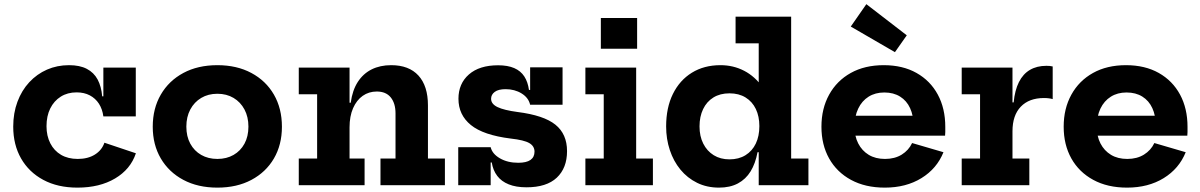

<svg xmlns="http://www.w3.org/2000/svg" viewBox="-20 -868 5625 900"><path d="M343 11.5Q250.5 11.5 183 -24.8Q115.5 -61 78.8 -125.2Q42 -189.5 42 -274.5Q42 -338 61.8 -391Q81.5 -444 117.2 -482.5Q153 -521 200.5 -541.8Q248 -562.5 303.5 -562.5Q354 -562.5 387 -545.2Q420 -528 437.5 -495.5Q455 -463 459 -416.5H491.5L464.5 -322.5Q460 -356.5 443.8 -381.8Q427.5 -407 401 -421Q374.5 -435 339 -435Q296.5 -435 264.8 -415Q233 -395 215.5 -359.5Q198 -324 198 -276.5Q198 -231 215.8 -196.2Q233.5 -161.5 266.2 -142.2Q299 -123 344.5 -123Q392 -123 424.8 -143.5Q457.5 -164 469.5 -199L617 -149.5Q592 -74.5 519.5 -31.5Q447 11.5 343 11.5ZM464.5 -322.5V-551H616.5V-322.5Z M999 11.5Q907.5 11.5 839.5 -24.8Q771.5 -61 733.8 -125.2Q696 -189.5 696 -274Q696 -359.5 733.8 -424.5Q771.5 -489.5 839.5 -526Q907.5 -562.5 999 -562.5Q1090 -562.5 1158.2 -526Q1226.5 -489.5 1264 -424.5Q1301.5 -359.5 1301.5 -274Q1301.5 -189.5 1264 -125.2Q1226.5 -61 1158.5 -24.8Q1090.5 11.5 999 11.5ZM999 -123Q1042 -123 1074.8 -141.8Q1107.5 -160.5 1126 -194.5Q1144.5 -228.5 1144.5 -274.5Q1144.5 -320 1126 -354.8Q1107.5 -389.5 1074.8 -409Q1042 -428.5 999 -428.5Q956 -428.5 923.2 -409Q890.5 -389.5 872 -354.8Q853.5 -320 853.5 -274.5Q853.5 -228.5 872 -194.5Q890.5 -160.5 923.2 -141.8Q956 -123 999 -123Z M1618.5 -125H1689V0H1380.5V-125H1466.5V-426H1380.5V-551H1618.5ZM1834 -125V-336.5Q1834 -383.5 1811.8 -411.2Q1789.5 -439 1746 -439Q1709 -439 1680.2 -418.8Q1651.5 -398.5 1635 -360.8Q1618.5 -323 1618.5 -271L1592 -386.5H1624Q1632 -445 1657.2 -484Q1682.5 -523 1722.2 -542.8Q1762 -562.5 1813.5 -562.5Q1897 -562.5 1941.5 -513.8Q1986 -465 1986 -374V-125H2065.5V0H1763.5V-125Z M2448 10Q2399 10 2364.8 -3.8Q2330.5 -17.5 2310.8 -43.5Q2291 -69.5 2285 -106.5H2262L2280 -178Q2287.5 -146.5 2323.5 -125.8Q2359.5 -105 2409 -105Q2447.5 -105 2466.5 -118.2Q2485.5 -131.5 2485.5 -157Q2485.5 -183 2461.2 -197.2Q2437 -211.5 2374 -218.5Q2245.5 -234.5 2187.2 -282Q2129 -329.5 2129 -405Q2129 -476 2178 -519Q2227 -562 2315 -562Q2360 -562 2390.5 -548.8Q2421 -535.5 2437.8 -509.5Q2454.5 -483.5 2459.5 -446.5H2482.5L2465 -377Q2457.5 -410 2425 -430Q2392.5 -450 2350 -450Q2316 -450 2299 -437.2Q2282 -424.5 2282 -405Q2282 -380.5 2312.2 -366Q2342.5 -351.5 2406 -343Q2529 -327.5 2583.5 -283.5Q2638 -239.5 2638 -159.5Q2638 -80.5 2590 -35.2Q2542 10 2448 10ZM2128 0V-178H2280V0ZM2465 -377V-552.5H2617V-377Z M2962 -125H3040.5V0H2724V-125H2810V-426H2724V-551H2962ZM2796.5 -783.5H2966.5V-639.5H2796.5Z M3536.5 0V-205.5L3539.5 -244.5V-317.5L3536.5 -406.5V-665H3428V-790H3688.5V-125H3769.5V0ZM3357 -562.5Q3417.5 -562.5 3468.2 -536.2Q3519 -510 3556.2 -457.2Q3593.5 -404.5 3614 -325L3539.5 -277Q3539.5 -322.5 3523 -357Q3506.5 -391.5 3475 -411Q3443.5 -430.5 3399.5 -430.5Q3355.5 -430.5 3324 -411Q3292.5 -391.5 3275.8 -356.5Q3259 -321.5 3259 -275.5Q3259 -229.5 3276.5 -194.8Q3294 -160 3325.5 -140.5Q3357 -121 3399.5 -121Q3443 -121 3474.5 -140.5Q3506 -160 3522.8 -195Q3539.5 -230 3539.5 -277L3554.5 -154.5H3531Q3521 -101.5 3498.5 -64.8Q3476 -28 3439 -8.2Q3402 11.5 3350.5 11.5Q3293.5 11.5 3247.8 -11Q3202 -33.5 3169.5 -73Q3137 -112.5 3119.8 -164.5Q3102.5 -216.5 3102.5 -275.5Q3102.5 -363 3134.2 -427.5Q3166 -492 3223.2 -527.2Q3280.5 -562.5 3357 -562.5Z M4127.5 11.5Q4036 11.5 3969.2 -24.8Q3902.5 -61 3866.5 -125.2Q3830.5 -189.5 3830.5 -274Q3830.5 -359 3866.5 -424.2Q3902.5 -489.5 3968 -526Q4033.5 -562.5 4122.5 -562.5Q4211.5 -562.5 4276.2 -526Q4341 -489.5 4376 -424.5Q4411 -359.5 4411 -273.5Q4411 -259.5 4411 -249.5Q4411 -239.5 4410 -232H4260Q4261.5 -243 4261.8 -254.5Q4262 -266 4262 -280.5Q4262 -326.5 4246 -361.2Q4230 -396 4199.2 -415.2Q4168.5 -434.5 4125 -434.5Q4083 -434.5 4051.5 -414.8Q4020 -395 4002.8 -358.8Q3985.5 -322.5 3985.5 -274Q3985.5 -229.5 4003 -195.5Q4020.5 -161.5 4052.2 -142.2Q4084 -123 4128.5 -123Q4174 -123 4206.8 -143.2Q4239.5 -163.5 4255.5 -197.5L4402.5 -154.5Q4371.5 -77.5 4299.2 -33Q4227 11.5 4127.5 11.5ZM3927 -232V-325.5H4320.5L4337 -232ZM4041 -848.5 3968 -743.5 4175 -623.5 4230.5 -702.5Z M4726 -125H4805V0H4488V-125H4574V-426H4488V-551H4726ZM4914.5 -403.5Q4906 -406 4895.8 -407.2Q4885.5 -408.5 4873.5 -408.5Q4804 -408.5 4765 -368Q4726 -327.5 4726 -252.5L4699.5 -388H4731.5Q4737 -445 4756.2 -483.2Q4775.5 -521.5 4808 -540.5Q4840.5 -559.5 4885 -559.5Q4893.5 -559.5 4900.8 -558.8Q4908 -558 4914.5 -556.5Z M5263 11.5Q5171.5 11.5 5104.8 -24.8Q5038 -61 5002 -125.2Q4966 -189.5 4966 -274Q4966 -359 5002 -424.2Q5038 -489.5 5103.5 -526Q5169 -562.5 5258 -562.5Q5347 -562.5 5411.8 -526Q5476.5 -489.5 5511.5 -424.5Q5546.5 -359.5 5546.5 -273.5Q5546.5 -259.5 5546.5 -249.5Q5546.5 -239.5 5545.5 -232H5395.5Q5397 -243 5397.2 -254.5Q5397.5 -266 5397.5 -280.5Q5397.5 -326.5 5381.5 -361.2Q5365.5 -396 5334.8 -415.2Q5304 -434.5 5260.5 -434.5Q5218.5 -434.5 5187 -414.8Q5155.5 -395 5138.2 -358.8Q5121 -322.5 5121 -274Q5121 -229.5 5138.5 -195.5Q5156 -161.5 5187.8 -142.2Q5219.5 -123 5264 -123Q5309.5 -123 5342.2 -143.2Q5375 -163.5 5391 -197.5L5538 -154.5Q5507 -77.5 5434.8 -33Q5362.5 11.5 5263 11.5ZM5062.5 -232V-325.5H5456L5472.5 -232Z"/></svg>

Font: Hepta Slab
Style: Bold
Weight: 700
Designer: Michael LaGattuta
Foundry: Michael LaGattuta
Version: Version 1.100